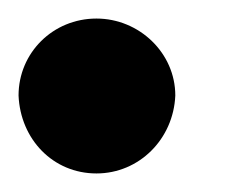

<svg xmlns="http://www.w3.org/2000/svg" viewBox="-20 -183 269 207"><path d="M84 4C130 4 167 -33 169 -80C169 -126 130 -163 84 -163C37 -163 0 -126 0 -80C2 -33 37 4 84 4Z"/></svg>

Font: All Genders v4
Style: Regular
Weight: 400
Designer: Rassam Alawdi
Foundry: Rassam Art
Version: Version 3.100;FEAKit 1.0